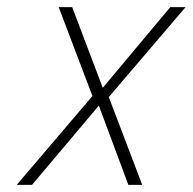

<svg xmlns="http://www.w3.org/2000/svg" viewBox="-20 -520 542 540"><path d="M240 -250 145 -500H183L269 -273L459 -500H502L286 -247L380 0H341L258 -223L70 0H27Z"/></svg>

Font: Cairo ExtraLight
Style: Italic
Weight: 275
Italic angle: -13°
Designer: Mohamed Gaber, Accademia di Belle Arti di Urbino and others
Foundry: Kief Type Foundry, Accademia di Belle Arti di Urbino and others
Version: Version 3.011